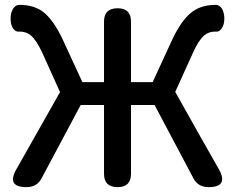

<svg xmlns="http://www.w3.org/2000/svg" viewBox="-20 -770 967 790"><path d="M89 0Q6 0 47 -73L227 -391L153 -555Q129 -606 106 -625Q88 -640 61 -640Q60 -640 59 -640Q46 -638 36 -650Q28 -661 25 -676Q21 -701 28 -722Q37 -747 57 -750Q59 -750 60 -750Q117 -750 155 -723Q197 -692 235 -614L319 -432H408V-681Q408 -736 464 -736Q519 -736 519 -681V-432H608L692 -614Q730 -692 773 -723Q811 -750 868 -750Q869 -750 870 -750Q891 -747 899 -721Q906 -699 901 -674Q898 -660 890 -650Q880 -638 868 -640Q867 -640 866 -640Q839 -640 821 -625Q798 -606 775 -555L701 -392L811 -196L881 -73Q921 0 838 0Q794 0 775 -38L616 -338H519V-55Q519 0 464 0Q408 0 408 -55V-338H312L152 -38Q133 0 89 0Z"/></svg>

Font: GenSenRounded JP M
Style: Regular
Weight: 500
Version: Version 1.501;PS 1;hotconv 16.6.51;makeotf.lib2.5.65220